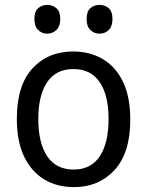

<svg xmlns="http://www.w3.org/2000/svg" viewBox="-20 -757 603 787"><path d="M283 10Q214 10 161.5 -21.5Q109 -53 79 -115Q49 -177 49 -270Q49 -407 113 -476.5Q177 -546 280 -546Q348 -546 401 -515Q454 -484 484 -422Q514 -360 514 -267Q514 -130 449.5 -60Q385 10 283 10ZM282 -62Q353 -62 389 -116.5Q425 -171 425 -269Q425 -367 388.5 -420.5Q352 -474 281 -474Q210 -474 173.5 -420.5Q137 -367 137 -269Q137 -171 173.5 -116.5Q210 -62 282 -62ZM388 -619Q366 -619 350.5 -634Q335 -649 335 -679Q335 -710 350.5 -723.5Q366 -737 388 -737Q410 -737 425.5 -723.5Q441 -710 441 -679Q441 -649 425.5 -634Q410 -619 388 -619ZM174 -619Q152 -619 136.5 -634Q121 -649 121 -679Q121 -710 136.5 -723.5Q152 -737 174 -737Q195 -737 211 -723.5Q227 -710 227 -679Q227 -649 211 -634Q195 -619 174 -619Z"/></svg>

Font: Noto Sans Mono SemiCondensed
Style: Regular
Weight: 400
Width: 4
Designer: Monotype Design Team
Foundry: Monotype Imaging Inc.
Version: Version 2.014